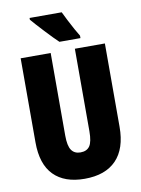

<svg xmlns="http://www.w3.org/2000/svg" viewBox="-100 -994 788 1071"><g transform="rotate(-10 294.0 -458.5)"><path d="M533 -242Q533 -118 471 -54Q409 10 292 10Q178 10 117 -52Q56 -114 56 -238V-714H226V-246Q226 -188 243 -163.5Q260 -139 294 -139Q330 -139 346.5 -163Q363 -187 363 -247V-714H533ZM326 -927Q335 -908 350 -878.5Q365 -849 380 -822Q395 -795 404 -781V-767H285Q273 -778 253.5 -798Q234 -818 212.5 -841Q191 -864 172.5 -884.5Q154 -905 144 -917V-927Z"/></g></svg>

Font: Noto Sans Tamil ExtraCondensed Black
Style: Regular
Weight: 900
Width: 2
Designer: Jelle Bosma - Monotype Design Team
Foundry: Monotype Imaging Inc.
Version: Version 2.004; ttfautohint (v1.8.4.7-5d5b)